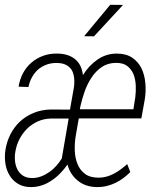

<svg xmlns="http://www.w3.org/2000/svg" viewBox="-25 -758 632 788"><path d="M374.5 9.8Q395.5 9.8 414.8 4.9Q434.1 0 451.7 -8.8Q467.3 -16.6 481.9 -27.6Q496.6 -38.6 509.8 -51.8L497.1 -84.5Q484.4 -73.2 470.9 -63.2Q457.5 -53.2 442.9 -45.4Q428.2 -37.6 412.6 -33.2Q397 -28.8 379.9 -28.8Q344.2 -28.8 323.5 -44.7Q302.7 -60.5 293 -85Q283.2 -109.4 282 -138.9Q280.8 -168.5 285.2 -196.8L298.3 -272H555.2L569.3 -350.6Q574.7 -383.8 571.5 -417.2Q568.4 -450.7 555.7 -477.5Q542.5 -504.4 517.6 -521.2Q492.7 -538.1 454.1 -538.1Q411.1 -538.1 375.5 -513.7Q339.8 -489.3 315.4 -449.7Q310.1 -494.1 282 -516.1Q253.9 -538.1 209 -538.1Q177.7 -538.6 151.1 -528.6Q124.5 -518.6 104 -501Q83 -482.9 69.6 -458Q56.2 -433.1 51.3 -402.3L91.8 -400.9Q96.2 -422.9 106.2 -440.9Q116.2 -459 131.3 -472.7Q146.5 -485.4 165.8 -492.7Q185.1 -500 208 -499.5Q231.9 -499.5 247.3 -491Q262.7 -482.4 270.5 -468.8Q277.8 -454.1 279.5 -435.3Q281.2 -416.5 277.8 -396L262.2 -308.1L182.1 -308.6Q145 -307.6 113.3 -294.7Q81.5 -281.7 57.1 -259.3Q32.7 -236.3 17.1 -205.3Q1.5 -174.3 -3.4 -137.7Q-6.8 -110.4 -2.4 -84Q2 -57.6 15.1 -37.1Q27.8 -16.1 49.6 -3.2Q71.3 9.8 102.1 9.8Q126 9.8 147.7 2.4Q169.4 -4.9 188 -18.1Q206.5 -30.3 222.7 -47.1Q238.8 -64 252 -82.5Q257.3 -62.5 267.8 -46.1Q278.3 -29.8 292.5 -18.1Q308.1 -4.4 328.9 2.7Q349.6 9.8 374.5 9.8ZM452.1 -500Q481.4 -500 498.3 -486.3Q515.1 -472.7 523.4 -452.1Q531.2 -431.2 532.2 -406.2Q533.2 -381.3 530.3 -358.9L522.5 -309.6H302.7L305.2 -322.8Q311.5 -351.1 322.3 -382.1Q333 -413.1 350.6 -439.5Q367.7 -465.8 392.6 -482.9Q417.5 -500 452.1 -500ZM106.9 -27.3Q84 -27.3 69.3 -37.1Q54.7 -46.9 46.4 -62.5Q38.6 -78.1 36.6 -97.4Q34.7 -116.7 38.1 -135.7Q42.5 -163.1 55.2 -187.5Q67.9 -211.9 86.9 -230.5Q105.5 -248.5 129.6 -259.5Q153.8 -270.5 182.6 -271.5H256.8L228.5 -107.4Q218.8 -91.8 206.1 -77.4Q193.4 -63 177.7 -52.2Q162.1 -41 144.3 -34.2Q126.5 -27.3 106.9 -27.3ZM427.2 -738.3 320.3 -609.4 360.8 -608.9 480 -737.8Z"/></svg>

Font: Roboto Mono ExtraLight
Style: Italic
Weight: 250
Italic angle: -10°
Monospace: yes
Designer: Google
Version: Version 3.000